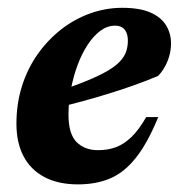

<svg xmlns="http://www.w3.org/2000/svg" viewBox="-20 -466 469 499"><path d="M279 -399.3Q258.9 -399.3 240.7 -385.8Q222.5 -372.4 207.4 -349Q192.2 -325.7 181.3 -296Q170.3 -266.2 164.2 -233.4Q158 -200.5 158 -167.9Q158 -118 179 -96.8Q200 -75.7 234.9 -75.7Q260.4 -75.7 281.4 -83.5Q302.4 -91.3 321.7 -110Q340.9 -128.6 360 -161.7H391.3Q363.2 -93.3 332.6 -55.2Q302.1 -17.1 265.7 -2Q229.4 13.2 182.8 13.2Q131.7 13.2 95.8 -5.6Q60 -24.4 41.3 -59.7Q22.7 -95 22.7 -144.3Q22.7 -196.8 37.3 -242.8Q52 -288.9 78.5 -326Q105 -363.2 139.7 -390.1Q174.5 -417 214.8 -431.3Q255.1 -445.7 297.8 -445.7Q343.5 -445.7 371.3 -433.3Q399.1 -420.9 411.8 -399.9Q424.5 -378.8 424.5 -352.7Q424.5 -329.3 415.3 -306.8Q406 -284.2 390.9 -268.6Q362.2 -256.6 330.1 -245.1Q298 -233.6 263.9 -223.1Q229.8 -212.5 194.9 -203Q160 -193.6 125.6 -185.4L127.1 -227.5Q173.2 -242.7 205.6 -256Q237.9 -269.3 258.9 -281.5Q279.9 -293.7 291.4 -306Q303 -318.3 307.7 -331.5Q312.3 -344.8 312.3 -359.9Q312.3 -372.6 308.6 -381.2Q304.9 -389.9 297.6 -394.6Q290.2 -399.3 279 -399.3Z"/></svg>

Font: Newsreader Text
Style: Italic
Weight: 400
Italic angle: -17°
Designer: Hugues Gentile
Foundry: Production Type
Version: Version 1.001